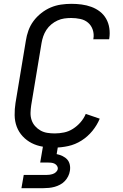

<svg xmlns="http://www.w3.org/2000/svg" viewBox="-20 -763 640 1003"><path d="M265 8Q233 8 202.5 3Q172 -2 145.5 -15.5Q119 -29 98.5 -51Q78 -73 67.5 -101Q57 -129 56.5 -161Q56 -193 61 -225L115 -550Q119 -577 128.5 -603.5Q138 -630 155 -653Q172 -676 195.5 -694.5Q219 -713 245 -724Q271 -735 298.5 -739Q326 -743 353 -743Q380 -743 406.5 -739.5Q433 -736 457.5 -727Q482 -718 502 -702.5Q522 -687 534.5 -665Q547 -643 551 -616.5Q555 -590 551 -563L550 -558H467L468 -561Q472 -585 464.5 -607.5Q457 -630 440 -644.5Q423 -659 399.5 -664Q376 -669 352 -669Q334 -669 316 -666.5Q298 -664 280.5 -656Q263 -648 248 -635.5Q233 -623 222.5 -607Q212 -591 206 -573.5Q200 -556 197 -538L143 -213Q140 -193 139.5 -173.5Q139 -154 145 -136Q151 -118 163.5 -104Q176 -90 192 -81Q208 -72 227 -69Q246 -66 266 -66Q290 -66 314.5 -71Q339 -76 361 -90Q383 -104 400.5 -124Q418 -144 428 -168L501 -143Q487 -109 462.5 -79Q438 -49 405.5 -28.5Q373 -8 336.5 0Q300 8 265 8ZM92 220 104 151H219Q228 151 237 150Q246 149 255.5 146Q265 143 272.5 136Q280 129 282 120Q283 111 278 103.5Q273 96 265 92Q257 88 247.5 87Q238 86 229 86H190L216 -66H294L276 42Q291 45 306 52Q321 59 331 70Q341 81 344.5 97Q348 113 345 130Q343 144 336 158Q329 172 318.5 183Q308 194 294 201.5Q280 209 265.5 213Q251 217 236 218.5Q221 220 207 220Z"/></svg>

Font: Iosevka Aile
Style: Italic
Weight: 400
Italic angle: -9°
Designer: Belleve Invis
Foundry: Belleve Invis
Version: Version 28.0.1; ttfautohint (v1.8.4)